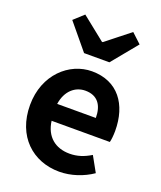

<svg xmlns="http://www.w3.org/2000/svg" viewBox="-157 -957 895 1069"><g transform="rotate(20 290.5 -422.0)"><path d="M323 14C392 14 463 -10 518 -48L468 -138C427 -113 388 -100 343 -100C259 -100 199 -147 187 -238H532C536 -252 539 -279 539 -306C539 -462 459 -574 305 -574C172 -574 44 -461 44 -280C44 -95 166 14 323 14ZM184 -337C196 -418 248 -460 307 -460C380 -460 413 -412 413 -337ZM228 -654H378L502 -805L445 -858L305 -747H300L161 -858L103 -805Z"/></g></svg>

Font: Source Han Sans KR
Style: Bold
Weight: 700
Designer: Ryoko NISHIZUKA 西塚涼子 (kana, bopomofo & ideographs); Paul D. Hunt (Latin, Greek & Cyrillic); Sandoll Communications 산돌커뮤니
Foundry: Adobe
Version: Version 2.004;hotconv 1.0.118;makeotfexe 2.5.65603